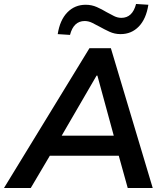

<svg xmlns="http://www.w3.org/2000/svg" viewBox="-60 -948 830 968"><path d="M-40 0 391 -705H499L710 0H584L529 -198L576 -163H153L212 -198L95 0ZM427 -567 233 -233 212 -264H548L522 -233L431 -567ZM293 -772 231 -776Q242 -847 279.5 -885.5Q317 -924 372 -924Q402 -924 428 -912.5Q454 -901 477 -887Q497 -876 515 -867Q533 -858 552 -858Q608 -858 626 -928L688 -924Q677 -853 640 -814.5Q603 -776 548 -776Q518 -776 492 -788Q466 -800 443 -813Q423 -824 404.5 -833Q386 -842 367 -842Q311 -842 293 -772Z"/></svg>

Font: Mulish ExtraLight
Style: Italic
Weight: 200
Italic angle: -9°
Designer: Vernon Adams
Foundry: Vernon Adams
Version: Version 3.603